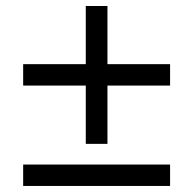

<svg xmlns="http://www.w3.org/2000/svg" viewBox="-20 -615 640 635"><path d="M335.4 -332V-139.2H263.7V-332H56.6V-402.8H263.7V-595.2H335.4V-402.8H542.5V-332ZM56.6 0V-70.8H542.5V0Z"/></svg>

Font: Courier New
Style: Regular
Weight: 400
Designer: Steve Matteson
Foundry: Ascender Corporation
Version: Version 2.00.3